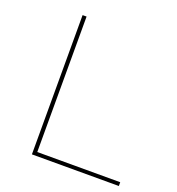

<svg xmlns="http://www.w3.org/2000/svg" viewBox="-128 -804 836 907"><g transform="rotate(20 290.0 -350.0)"><path d="M133 -700H153V-19H570V0H133Z"/></g></svg>

Font: iiserrat Thin
Style: Regular
Weight: 100
Designer: Akira Ohta
Foundry: Akira Ohta
Version: Version 1.200;Glyphs 3.3.1 (3343)